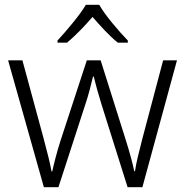

<svg xmlns="http://www.w3.org/2000/svg" viewBox="-20 -785 776 805"><path d="M396 -765H340C315 -722 258 -655 221 -615V-606H261C297 -636 336 -677 368 -714C400 -677 438 -635 474 -606H516V-615C478 -654 420 -722 396 -765ZM406 -346 515 0H577L722 -532H664L577 -204C562 -145 550 -99 546 -67H543C536 -101 523 -148 508 -196L402 -532H344L234 -196C217 -143 206 -98 199 -66H196C190 -101 179 -144 163 -204L74 -532H14L164 0H225L337 -345C352 -389 362 -431 370 -464H373C381 -431 392 -391 406 -346Z"/></svg>

Font: Noto Sans Bengali Light
Style: Regular
Weight: 300
Designer: Jelle Bosma - Monotype Design Team
Foundry: Monotype Imaging Inc.
Version: Version 2.003